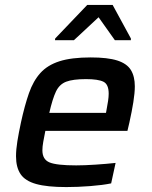

<svg xmlns="http://www.w3.org/2000/svg" viewBox="-20 -751 615 779"><path d="M249 8Q171 8 126.5 -4.5Q82 -17 63.5 -44.5Q45 -72 45 -117Q45 -144 50.5 -178Q56 -212 65 -254Q80 -323 97.5 -373Q115 -423 144 -455Q173 -487 221.5 -502.5Q270 -518 348 -518Q417 -518 456 -505.5Q495 -493 511 -467Q527 -441 527 -401Q527 -374 521 -336.5Q515 -299 505 -254L497 -220H164Q159 -195 155.5 -175.5Q152 -156 152 -141Q152 -104 181 -92Q210 -80 289 -80Q322 -80 367.5 -83Q413 -86 449 -90L431 -7Q398 0 346.5 4Q295 8 249 8ZM180 -293H410L412 -304Q416 -325 418.5 -341.5Q421 -358 421 -371Q421 -409 399.5 -419.5Q378 -430 329 -430Q276 -430 248.5 -419.5Q221 -409 207 -379.5Q193 -350 180 -293ZM203 -588 204 -595 334 -731H437L511 -595V-588H446L380 -681L280 -588Z"/></svg>

Font: Saira Medium
Style: Italic
Weight: 500
Italic angle: -12°
Designer: Hector Gatti with collaboration of the Omnibus-Type team
Foundry: Omnibus-Type
Version: Version 1.100; ttfautohint (v1.8.3)